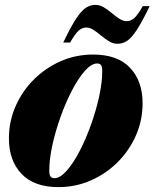

<svg xmlns="http://www.w3.org/2000/svg" viewBox="-20 -750 632 785"><path d="M360.5 -527Q460.5 -527 511.8 -472.8Q563 -418.5 563 -328Q563 -258.5 536 -196.8Q509 -135 461.2 -87.2Q413.5 -39.5 351.2 -12.2Q289 15 219 15Q119.5 15 68 -39.2Q16.5 -93.5 16.5 -184Q16.5 -253.5 43.5 -315.2Q70.5 -377 118.2 -424.8Q166 -472.5 228.2 -499.8Q290.5 -527 360.5 -527ZM202.5 -21.5Q225.5 -21.5 252.2 -51.5Q279 -81.5 304.8 -130.8Q330.5 -180 351.5 -238.5Q372.5 -297 385.2 -354.8Q398 -412.5 398 -459Q398 -478 392.8 -484.2Q387.5 -490.5 377 -490.5Q354 -490.5 327.2 -460.5Q300.5 -430.5 274.8 -381.2Q249 -332 228 -273.5Q207 -215 194.2 -157.2Q181.5 -99.5 181.5 -53Q181.5 -34.5 186.8 -28Q192 -21.5 202.5 -21.5ZM592 -725Q561.5 -662 540 -628.8Q518.5 -595.5 500 -583.2Q481.5 -571 460.5 -571Q442.5 -571 426 -581Q409.5 -591 393.8 -604.2Q378 -617.5 362.8 -627.5Q347.5 -637.5 332.5 -637.5Q317 -637.5 302.8 -625.8Q288.5 -614 266.5 -576H238.5Q269 -639.5 290.5 -672.5Q312 -705.5 330.5 -717.8Q349 -730 370 -730Q388 -730 404.5 -720Q421 -710 436.8 -696.8Q452.5 -683.5 467.8 -673.5Q483 -663.5 498 -663.5Q514 -663.5 528 -675.2Q542 -687 564 -725Z"/></svg>

Font: Newsreader 72pt ExtraBold
Style: Italic
Weight: 800
Italic angle: -17°
Designer: Hugues Gentile
Foundry: Production Type
Version: Version 1.003; ttfautohint (v1.8.3)